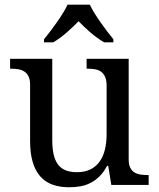

<svg xmlns="http://www.w3.org/2000/svg" viewBox="-20 -786 675 816"><path d="M526.9 -108.9Q526.9 -86.9 533.4 -73.5Q540 -60.1 551.3 -53.2Q562.5 -46.4 577.4 -44.2Q592.3 -42 608.9 -42H611.8V0H453.1L439.9 -81.1H435.1Q419.9 -52.7 401.6 -35.2Q383.3 -17.6 362.8 -7.6Q342.3 2.4 319.8 6.1Q297.4 9.8 272.9 9.8Q233.4 9.8 202.6 -1.5Q171.9 -12.7 150.9 -36.6Q129.9 -60.5 118.9 -97.7Q107.9 -134.8 107.9 -186V-425.8Q107.9 -447.8 101.3 -461.2Q94.7 -474.6 83.5 -481.9Q72.3 -489.3 57.4 -491.7Q42.5 -494.1 25.9 -494.1H22.9V-536.1H202.1V-190.9Q202.1 -158.2 207.3 -132.8Q212.4 -107.4 224.4 -89.8Q236.3 -72.3 256.6 -63.2Q276.9 -54.2 307.1 -54.2Q340.3 -54.2 364 -65.9Q387.7 -77.6 403.1 -98.9Q418.5 -120.1 425.8 -149.9Q433.1 -179.7 433.1 -215.8V-421.9Q433.1 -445.3 426.5 -459.7Q419.9 -474.1 408.9 -481.7Q397.9 -489.3 383.1 -491.7Q368.2 -494.1 351.1 -494.1H348.1V-536.1H526.9ZM167 -619.1Q178.7 -633.3 192.9 -651.9Q207 -670.4 220.9 -690.2Q234.9 -710 247.1 -729.7Q259.3 -749.5 267.1 -766.1H361.8Q369.6 -749.5 381.8 -729.7Q394 -710 408 -690.2Q421.9 -670.4 436 -651.9Q450.2 -633.3 461.9 -619.1V-606H422.9Q394 -622.6 365.2 -647.2Q336.4 -671.9 314 -695.8Q291 -671.9 262.7 -647.2Q234.4 -622.6 206.1 -606H167Z"/></svg>

Font: Droid Serif
Style: Regular
Weight: 400
Designer: Monotype Design team
Foundry: Monotype Imaging Inc.
Version: Version 1.03